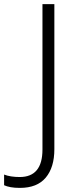

<svg xmlns="http://www.w3.org/2000/svg" viewBox="-108 -827 380 936"><path d="M-11 89Q-37 89 -56 85.5Q-75 82 -88 76V24Q-73 30 -53.5 33Q-34 36 -12 36Q99 36 99 -98V-807H157V-100Q157 -11 115 39Q73 89 -11 89Z"/></svg>

Font: Noto Sans Kannada UI Light
Style: Regular
Weight: 300
Designer: Jelle Bosma - Monotype Design Team
Foundry: Monotype Imaging Inc.
Version: Version 2.005; ttfautohint (v1.8.4.7-5d5b)